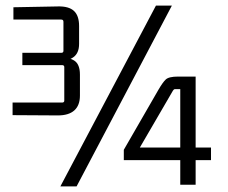

<svg xmlns="http://www.w3.org/2000/svg" viewBox="-20 -661 816 687"><path d="M266 -319Q266 -284 246 -266Q226 -248 187 -248L25 -249V-294H202Q210 -294 210 -301V-421Q210 -428 202 -428H60V-472H199Q207 -472 207 -479V-583Q207 -591 199 -591H28V-635L187 -638Q226 -639 244.5 -622Q263 -605 263 -568V-504Q263 -470 241.5 -455.5Q220 -441 180 -441L185 -457Q226 -457 246 -444Q266 -431 266 -394ZM538 -641H595L254 6H196ZM680 0H625V-92L628 -88H423V-125L547 -340Q562 -366 573 -376.5Q584 -387 617 -387H680V-129L676 -133H735V-88H676L680 -92ZM599 -337 478 -129 474 -133H628L625 -129V-342H606Q602 -342 599 -337Z"/></svg>

Font: Gemunu Libre ExtraLight Light
Style: Regular
Weight: 300
Version: Version 1.100